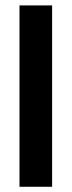

<svg xmlns="http://www.w3.org/2000/svg" viewBox="-20 -697 267 716"><path d="M52.7 -676.8H174.3V-0.5H52.7Z"/></svg>

Font: Vazir UI
Style: Bold-UI
Weight: 700
Designer: Saber Rastikerdar
Foundry: Saber Rastikerdar
Version: Version 30.1.0